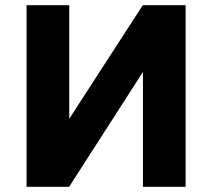

<svg xmlns="http://www.w3.org/2000/svg" viewBox="-20 -720 818 740"><path d="M82.4 0V-700H246.9V-262.2L530.4 -700H695.4V0H530.9V-442.8L246.4 0Z"/></svg>

Font: Geologica-Sharp
Style: Regular
Weight: 100
Designer: Sindre Bremnes, Frode Helland
Foundry: Monokrom Skriftforlag AS
Version: Version 1.010;gftools[0.9.28]